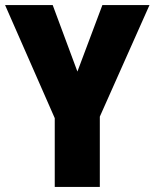

<svg xmlns="http://www.w3.org/2000/svg" viewBox="-20 -734 607 754"><path d="M284 -453 382 -714H567L372 -276V0H195V-270L0 -714H187Z"/></svg>

Font: Noto Sans Myanmar UI Condensed Black
Style: Regular
Weight: 900
Width: 3
Designer: Monotype Design Team
Foundry: Monotype Imaging Inc.
Version: Version 2.103; ttfautohint (v1.8.4.7-5d5b)